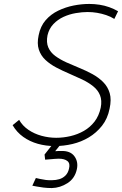

<svg xmlns="http://www.w3.org/2000/svg" viewBox="-20 -729 619 974"><path d="M296 -7H255L206 55L209 81Q222 80 234 79Q246 78 257.5 77Q269 76 278 76Q307 76 322 88Q337 100 330 127Q325 149 311.5 162Q298 175 280.5 180Q263 185 246 185Q229 186 213 184Q197 182 184 179Q171 176 162 174L144 213Q150 214 165 217Q180 220 200.5 222.5Q221 225 243 225Q285 224 322.5 200Q360 176 370 129Q378 91 357 63Q336 35 289 37Q283 37 276.5 37Q270 37 260 38ZM560 -633 579 -672Q558 -684 534.5 -692.5Q511 -701 485 -705Q459 -709 433 -709Q394 -709 353.5 -701Q313 -693 275.5 -675Q238 -657 211.5 -626.5Q185 -596 176 -550Q167 -508 177 -477.5Q187 -447 210.5 -425Q234 -403 265.5 -386.5Q297 -370 331 -355.5Q365 -341 396.5 -326Q428 -311 452.5 -291.5Q477 -272 487.5 -245.5Q498 -219 491 -183Q482 -141 459.5 -112Q437 -83 405.5 -65Q374 -47 337.5 -38.5Q301 -30 265 -30Q228 -30 191 -40Q154 -50 124 -70.5Q94 -91 77 -121L44 -94Q65 -58 98 -34.5Q131 -11 172 0.5Q213 12 258 12Q303 12 347.5 1.5Q392 -9 430.5 -32Q469 -55 497.5 -91Q526 -127 536 -178Q546 -224 536.5 -256.5Q527 -289 503.5 -312.5Q480 -336 449 -353Q418 -370 383.5 -384Q349 -398 317 -412.5Q285 -427 260.5 -445Q236 -463 225 -488.5Q214 -514 221 -550Q229 -584 251 -607Q273 -630 302.5 -643.5Q332 -657 364.5 -662.5Q397 -668 424 -668Q449 -668 472.5 -664Q496 -660 518.5 -652.5Q541 -645 560 -633Z"/></svg>

Font: Advent Pro Light
Style: Italic
Weight: 300
Italic angle: -12°
Version: Version 3.000